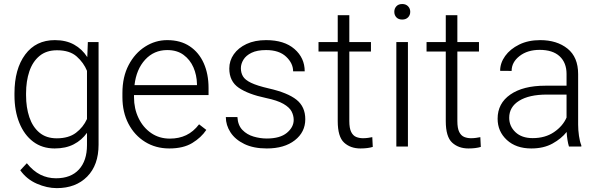

<svg xmlns="http://www.w3.org/2000/svg" viewBox="-20 -741 3023 971"><path d="M53.2 -258.8V-269Q53.2 -392.1 107.4 -465.1Q161.6 -538.1 257.3 -538.1Q314 -538.1 354.7 -515.4Q395.5 -492.7 421.4 -452.1L424.3 -528.3H478.5V-9.3Q478.5 93.8 420.9 152.1Q363.3 210.4 267.1 210.4Q217.8 210.4 166.3 188Q114.7 165.5 82.5 120.1L115.7 84.5Q147.5 124 184.1 142.3Q220.7 160.6 263.2 160.6Q338.4 160.6 379.2 116.2Q419.9 71.8 419.9 -7.3V-69.3Q393.6 -32.2 353 -11.2Q312.5 9.8 256.3 9.8Q193.4 9.8 147.9 -24.4Q102.5 -58.6 77.9 -119.4Q53.2 -180.2 53.2 -258.8ZM111.8 -269V-258.8Q111.8 -197.8 128.4 -148.4Q145 -99.1 179.4 -70.3Q213.9 -41.5 267.1 -41.5Q327.1 -41.5 364 -69.3Q400.9 -97.2 419.9 -139.2V-382.8Q403.3 -423.8 367.9 -455.3Q332.5 -486.8 268.1 -486.8Q214.4 -486.8 179.7 -458Q145 -429.2 128.4 -379.9Q111.8 -330.6 111.8 -269Z M836.4 9.8Q767.6 9.8 713.9 -23.4Q660.2 -56.6 629.6 -115.2Q599.1 -173.8 599.1 -249.5V-270.5Q599.1 -352.1 630.6 -412.1Q662.1 -472.2 713.9 -505.1Q765.6 -538.1 825.7 -538.1Q893.1 -538.1 939.7 -506.8Q986.3 -475.6 1010.5 -421.1Q1034.7 -366.7 1034.7 -295.9V-260.3H657.7V-249.5Q657.7 -191.4 680.7 -143.8Q703.6 -96.2 744.4 -68.1Q785.2 -40 838.9 -40Q885.3 -40 921.6 -57.4Q958 -74.7 986.8 -112.3L1023.4 -84Q997.6 -45.4 952.4 -17.8Q907.2 9.8 836.4 9.8ZM825.7 -487.8Q758.8 -487.8 714.1 -439.2Q669.4 -390.6 660.2 -310.5H976.1V-316.9Q975.1 -361.3 958.3 -400.1Q941.4 -439 908.4 -463.4Q875.5 -487.8 825.7 -487.8Z M1465.3 -134.8Q1465.3 -156.7 1454.6 -177.5Q1443.8 -198.2 1413.3 -215.8Q1382.8 -233.4 1324.2 -245.6Q1235.8 -264.2 1187.7 -296.9Q1139.6 -329.6 1139.6 -394.5Q1139.6 -434.1 1162.4 -466.6Q1185.1 -499 1226.8 -518.6Q1268.6 -538.1 1325.7 -538.1Q1417.5 -538.1 1469.2 -493.2Q1521 -448.2 1521 -380.4H1462.4Q1462.4 -420.9 1427 -454.3Q1391.6 -487.8 1325.7 -487.8Q1280.3 -487.8 1252.2 -474.1Q1224.1 -460.4 1211.2 -439.2Q1198.2 -418 1198.2 -396Q1198.2 -373 1208.7 -355Q1219.2 -336.9 1249.5 -322.3Q1279.8 -307.6 1338.9 -293.9Q1435.1 -272 1479.5 -236.6Q1523.9 -201.2 1523.9 -138.2Q1523.9 -72.8 1470.9 -31.5Q1418 9.8 1329.1 9.8Q1262.2 9.8 1215.8 -12.7Q1169.4 -35.2 1145.8 -71.5Q1122.1 -107.9 1122.1 -148.9H1180.7Q1183.1 -107.4 1206.1 -83.7Q1229 -60.1 1262.5 -50.3Q1295.9 -40.5 1329.1 -40.5Q1396 -40.5 1430.7 -69.1Q1465.3 -97.7 1465.3 -134.8Z M1856 -528.3V-480.5H1746.6V-128.9Q1746.6 -92.3 1756.1 -73.5Q1765.6 -54.7 1781.5 -48.3Q1797.4 -42 1815.4 -42Q1828.6 -42 1840.8 -43.7Q1853 -45.4 1862.8 -47.4L1865.2 2Q1839.8 9.8 1802.7 9.8Q1752.4 9.8 1720.2 -19.8Q1688 -49.3 1688 -128.9V-480.5H1590.8V-528.3H1688V-664.1H1746.6V-528.3Z M1974.1 -681.2Q1974.1 -697.8 1984.6 -709.2Q1995.1 -720.7 2014.2 -720.7Q2032.7 -720.7 2043.7 -709.2Q2054.7 -697.8 2054.7 -681.2Q2054.7 -664.6 2043.7 -653.3Q2032.7 -642.1 2014.2 -642.1Q1995.1 -642.1 1984.6 -653.3Q1974.1 -664.6 1974.1 -681.2ZM2043 -528.3V0H1984.4V-528.3Z M2402.3 -528.3V-480.5H2293V-128.9Q2293 -92.3 2302.5 -73.5Q2312 -54.7 2327.9 -48.3Q2343.8 -42 2361.8 -42Q2375 -42 2387.2 -43.7Q2399.4 -45.4 2409.2 -47.4L2411.6 2Q2386.2 9.8 2349.1 9.8Q2298.8 9.8 2266.6 -19.8Q2234.4 -49.3 2234.4 -128.9V-480.5H2137.2V-528.3H2234.4V-664.1H2293V-528.3Z M2857.4 0Q2853 -13.7 2849.9 -33.4Q2846.7 -53.2 2845.7 -73.7Q2819.3 -40 2774.4 -15.1Q2729.5 9.8 2667 9.8Q2589.8 9.8 2543.2 -33.2Q2496.6 -76.2 2496.6 -140.6Q2496.6 -218.3 2561 -262.9Q2625.5 -307.6 2737.3 -307.6H2845.2V-367.2Q2845.2 -423.8 2810.3 -456.3Q2775.4 -488.8 2709 -488.8Q2647.5 -488.8 2607.4 -457.5Q2567.4 -426.3 2567.4 -382.3L2509.3 -382.8Q2509.3 -422.4 2534.7 -457.8Q2560.1 -493.2 2605.7 -515.6Q2651.4 -538.1 2711.9 -538.1Q2796.4 -538.1 2850.1 -495.1Q2903.8 -452.1 2903.8 -366.2V-110.8Q2903.8 -83.5 2908 -54.2Q2912.1 -24.9 2919.9 -6.3V0ZM2673.8 -42.5Q2737.3 -42.5 2781.7 -72.8Q2826.2 -103 2845.2 -146.5V-262.7H2745.6Q2655.8 -262.7 2605.5 -231.4Q2555.2 -200.2 2555.2 -145.5Q2555.2 -102.5 2586.9 -72.5Q2618.7 -42.5 2673.8 -42.5Z"/></svg>

Font: Vazirmatn RD UI ExtraLight
Style: Regular
Weight: 200
Designer: Saber Rastikerdar
Foundry: Saber Rastikerdar
Version: Version 33.003